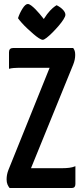

<svg xmlns="http://www.w3.org/2000/svg" viewBox="-20 -940 416 960"><path d="M28 0Q22 -7 17.5 -17.5Q13 -28 13 -43Q13 -54 15 -65.5Q17 -77 22 -90L228 -601H72Q62 -601 49 -600Q36 -599 25 -596V-679Q25 -700 46 -700H346Q351 -693 353.5 -685.5Q356 -678 356 -665Q356 -642 346 -617L135 -99H290Q309 -99 326 -101Q343 -103 357 -109V-20Q357 -11 353 -5.5Q349 0 337 0ZM194 -741Q187 -741 174.5 -749Q162 -757 147 -770Q132 -783 116.5 -797.5Q101 -812 89 -825.5Q77 -839 70 -849Q78 -874 92.5 -897Q107 -920 119 -920Q126 -920 136 -912.5Q146 -905 157 -894Q168 -883 177.5 -871.5Q187 -860 193 -852.5Q199 -845 199 -845Q216 -872 230.5 -887Q245 -902 254 -908Q263 -914 263 -914Q283 -904 295 -891Q307 -878 307 -866Q307 -858 297.5 -843Q288 -828 273 -810.5Q258 -793 242 -777Q226 -761 213 -751Q200 -741 194 -741Z"/></svg>

Font: Yanone Kaffeesatz
Style: Bold
Weight: 700
Designer: Yanone (Cyrillic: Daniel Pouzeot, Huerta Tipografica, and Cyreal)
Foundry: Yanone
Version: Version 2.003